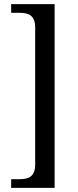

<svg xmlns="http://www.w3.org/2000/svg" viewBox="-20 -780 377 928"><path d="M34 128H244V-760H34V-718H74C115 -718 150 -709 150 -646V14C150 77 115 86 74 86H34Z"/></svg>

Font: Noto Serif Thai SemiCondensed
Style: Regular
Weight: 400
Width: 4
Designer: Monotype Design Team
Foundry: Monotype Imaging Inc.
Version: Version 2.002